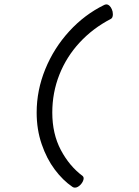

<svg xmlns="http://www.w3.org/2000/svg" viewBox="-20 -694 640 882"><path d="M468.3 -673.8Q476.1 -673.8 482.9 -667.5Q489.7 -661.1 493.7 -651.4Q498.5 -641.1 498.5 -628.4Q498.5 -611.8 488.8 -606.9Q406.2 -564 345.7 -498.5Q285.2 -433.1 252.7 -350.8Q220.2 -268.6 220.2 -176.8Q220.2 -79.1 259.5 -4.9Q298.8 69.3 359.9 114.7Q364.3 118.7 364.3 125Q364.3 131.3 360.6 139.2Q356.9 147 350.6 153.8Q344.7 160.2 337.9 164.1Q331.1 168 324.2 168Q317.9 168 313 164.6Q269 134.8 231.7 85Q194.3 35.2 171.4 -32Q148.4 -99.1 148.4 -176.8Q148.4 -279.3 188 -376.2Q227.5 -473.1 298.1 -550.3Q368.7 -627.4 459 -671.4Q464.8 -673.8 468.3 -673.8Z"/></svg>

Font: Courier Prime Sans
Style: Italic
Weight: 400
Italic angle: -10°
Designer: Alan Dague-Greene
Foundry: Quote-Unquote Apps
Version: Version 3.020